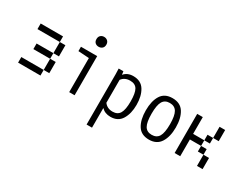

<svg xmlns="http://www.w3.org/2000/svg" viewBox="-86 -1152 2360 1859"><g transform="rotate(30 1094.0 -223.0)"><path d="M312.5 -437.5V-375H62.5V-437.5ZM312.5 -375H375V-250H312.5ZM312.5 -250V-187.5H125V-250ZM312.5 -62.5V-187.5H375V-62.5ZM312.5 -62.5V0H62.5V-62.5Z M633.8 -380.9 512.7 -388.7V-437.5H694.3V0H633.8ZM660.2 -632.8Q683.6 -632.8 699.7 -618.2Q715.8 -603.5 715.8 -577.1Q715.8 -550.8 699.7 -536.6Q683.6 -522.5 660.2 -522.5Q636.7 -522.5 621.1 -536.6Q605.5 -550.8 605.5 -577.1Q605.5 -603.5 621.1 -618.2Q636.7 -632.8 660.2 -632.8Z M1260.7 -218.8Q1260.7 -121.1 1221.2 -56.6Q1181.6 7.8 1097.7 7.8Q1035.2 7.8 997.1 -32.2V187.5H936.5V-375L934.6 -437.5H987.3L992.2 -400.4Q1029.3 -445.3 1095.7 -445.3Q1181.6 -445.3 1221.2 -381.3Q1260.7 -317.4 1260.7 -218.8ZM1194.3 -218.8Q1194.3 -312.5 1170.9 -352.1Q1147.5 -391.6 1090.8 -391.6Q1029.3 -391.6 997.1 -346.7V-90.8Q1030.3 -45.9 1090.8 -45.9Q1146.5 -45.9 1170.4 -86.4Q1194.3 -127 1194.3 -218.8Z M1364.3 -218.8Q1364.3 -323.2 1403.8 -386.7Q1443.4 -450.2 1531.2 -450.2Q1619.1 -450.2 1659.2 -386.7Q1699.2 -323.2 1699.2 -218.8Q1699.2 -115.2 1658.2 -51.3Q1617.2 12.7 1531.2 12.7Q1443.4 12.7 1403.8 -50.8Q1364.3 -114.3 1364.3 -218.8ZM1634.8 -218.8Q1634.8 -313.5 1610.4 -355Q1585.9 -396.5 1531.2 -396.5Q1476.6 -396.5 1452.6 -355Q1428.7 -313.5 1428.7 -218.8Q1428.7 -123 1452.6 -82Q1476.6 -41 1531.2 -41Q1585.9 -41 1610.4 -82Q1634.8 -123 1634.8 -218.8Z M1875 -250H2000V-187.5H1875V0H1812.5V-437.5H1875ZM2062.5 -437.5H2125V-312.5H2062.5ZM2000 -250V-312.5H2062.5V-250ZM2062.5 -125H2000V-187.5H2062.5ZM2062.5 0V-125H2125V0Z"/></g></svg>

Font: Sudo Light
Style: Regular
Weight: 300
Monospace: yes
Designer: Jens Kutilek
Foundry: Jens Kutilek
Version: Version 0.040